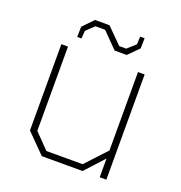

<svg xmlns="http://www.w3.org/2000/svg" viewBox="-124 -790 844 897"><g transform="rotate(20 297.5 -341.5)"><path d="M332 -580 257 -656H209L170 -619L167 -580H146L147 -631L197 -683H269L345 -607H380L420 -643L422 -682H444L443 -631L392 -580ZM181 0 88 -94V-523H121V-104L193 -30H373L469 -133V-523H502V0H469V-93L384 0Z"/></g></svg>

Font: Tomorrow ExtraLight
Style: Regular
Weight: 275
Designer: Tony de Marco, Monica Rizzolli
Foundry: Just in Type
Version: Version 2.002